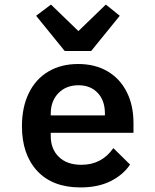

<svg xmlns="http://www.w3.org/2000/svg" viewBox="-20 -808 680 840"><path d="M76 -256Q76 -339 106 -400.5Q136 -462 191.5 -495Q247 -528 322 -528Q396 -528 450.5 -496Q505 -464 534.5 -405.5Q564 -347 564 -269V-227H202V-213Q202 -156 237.5 -121.5Q273 -87 336 -87Q425 -87 476 -160L549 -88Q519 -43 464 -15.5Q409 12 332 12Q210 12 143 -60Q76 -132 76 -256ZM439 -303V-312Q439 -368 407.5 -401.5Q376 -435 323 -435Q269 -435 235.5 -400.5Q202 -366 202 -310V-303ZM263 -585 138 -739 203 -788 323 -672 443 -788 504 -739 379 -585Z"/></svg>

Font: Writer SemiBold
Style: Regular
Weight: 600
Monospace: yes
Designer: Mike Abbink, Paul van der Laan, Pieter van Rosmalen
Foundry: Bold Monday
Version: Version 2.001 2020